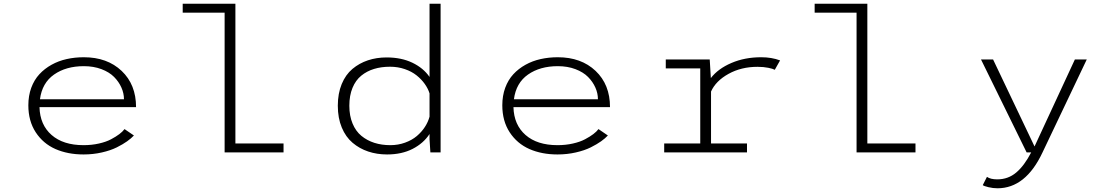

<svg xmlns="http://www.w3.org/2000/svg" viewBox="-20 -820 5990 1033"><path d="M700.5 -91Q686 -75.5 664 -59.8Q642 -44 608.5 -27.2Q575 -10.5 528 0.2Q481 11 429.5 11Q344.5 11 278.2 -18.2Q212 -47.5 172.2 -108.2Q132.5 -169 132.5 -253.5Q132.5 -305 148.2 -347.8Q164 -390.5 191.8 -420.5Q219.5 -450.5 257.2 -471.5Q295 -492.5 338.8 -502.2Q382.5 -512 431 -512Q557 -512 634.5 -438.5Q712 -365 712 -243.5H192.5Q195 -148.5 257.5 -93.8Q320 -39 429.5 -39Q473.5 -39 512.2 -47.8Q551 -56.5 577.8 -70.8Q604.5 -85 622.2 -98.5Q640 -112 650 -125.5ZM431 -464Q335.5 -464 271 -419Q206.5 -374 195 -286H647Q647 -318 633.2 -349Q619.5 -380 593.8 -406Q568 -432 525.8 -448Q483.5 -464 431 -464Z M1246.5 -48H1505.5V0H1188.5V-752H963V-800H1246.5Z M2060 -511Q2139.5 -511 2198.8 -482.5Q2258 -454 2291 -406V-800H2350.5V0H2295.5L2291 -71V-99Q2258.5 -49 2200 -19Q2141.5 11 2062.5 11Q2008 11 1961 -4.8Q1914 -20.5 1877 -51.8Q1840 -83 1818.8 -134Q1797.5 -185 1797.5 -251Q1797.5 -317 1818.5 -367.8Q1839.5 -418.5 1876.2 -449.2Q1913 -480 1959.5 -495.5Q2006 -511 2060 -511ZM1859.5 -251Q1859.5 -197 1876.8 -155.5Q1894 -114 1924.5 -89Q1955 -64 1994.2 -51.5Q2033.5 -39 2080 -39Q2122 -39 2159.2 -52.5Q2196.5 -66 2222.5 -88Q2248.5 -110 2266 -137Q2283.5 -164 2291 -192.5V-317.5Q2283 -343.5 2265.2 -368.5Q2247.5 -393.5 2221.2 -414.5Q2195 -435.5 2157.8 -448.2Q2120.5 -461 2078.5 -461Q2031.5 -461 1992.8 -449.2Q1954 -437.5 1923.8 -413Q1893.5 -388.5 1876.5 -347.2Q1859.5 -306 1859.5 -251Z M3250.5 -91Q3236 -75.5 3214 -59.8Q3192 -44 3158.5 -27.2Q3125 -10.5 3078 0.2Q3031 11 2979.5 11Q2894.5 11 2828.2 -18.2Q2762 -47.5 2722.2 -108.2Q2682.5 -169 2682.5 -253.5Q2682.5 -305 2698.2 -347.8Q2714 -390.5 2741.8 -420.5Q2769.5 -450.5 2807.2 -471.5Q2845 -492.5 2888.8 -502.2Q2932.5 -512 2981 -512Q3107 -512 3184.5 -438.5Q3262 -365 3262 -243.5H2742.5Q2745 -148.5 2807.5 -93.8Q2870 -39 2979.5 -39Q3023.5 -39 3062.2 -47.8Q3101 -56.5 3127.8 -70.8Q3154.5 -85 3172.2 -98.5Q3190 -112 3200 -125.5ZM2981 -464Q2885.5 -464 2821 -419Q2756.5 -374 2745 -286H3197Q3197 -318 3183.2 -349Q3169.5 -380 3143.8 -406Q3118 -432 3075.8 -448Q3033.5 -464 2981 -464Z M3805.5 -48H3999V0H3553.5V-48H3747.5V-452H3562V-500H3798.5L3804.5 -400Q3843.5 -450.5 3915.2 -481.2Q3987 -512 4075 -512Q4132 -512 4177 -495L4148.5 -444.5Q4139 -450 4113.8 -455.2Q4088.5 -460.5 4055.5 -460.5Q3968 -460.5 3899.5 -422.5Q3831 -384.5 3805.5 -327.5Z M4646.5 -48H4905.5V0H4588.5V-752H4363V-800H4646.5Z M5323 -500 5546 -32 5763 -500H5827L5589 0Q5498.5 193 5346.5 193Q5322.5 193 5297.8 187Q5273 181 5267.5 176L5290 131.5Q5309 145 5345.5 145Q5404 145 5447.5 108.2Q5491 71.5 5528 0H5503.5L5258 -500Z"/></svg>

Font: League Mono Wide UltraLight
Style: Regular
Weight: 200
Width: 8
Designer: Tyler Finck
Foundry: The League of Moveable Type / Tyler Finck
Version: Version 2.210